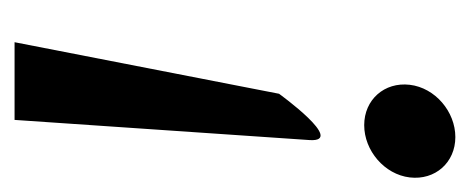

<svg xmlns="http://www.w3.org/2000/svg" viewBox="-206 -424 630 257"><g transform="rotate(90 108.5 -295.0)"><path d="M217 -529C221 -563 197 -590 163 -590C129 -590 97 -563 93 -529C89 -495 113 -468 147 -468C181 -468 213 -495 217 -529ZM36 0H140L167 -395C170 -444 105 -354 105 -354Z"/></g></svg>

Font: Charger
Style: It
Weight: 400
Designer: Jasper
Foundry: Cannot Into Space Fonts
Version: Version 0.98